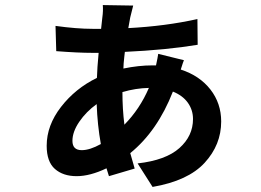

<svg xmlns="http://www.w3.org/2000/svg" viewBox="-20 -696 1040 765"><path d="M475.6 -199.2Q537.1 -261.7 573.2 -345.7Q520.5 -344.7 467.8 -329.1Q467.8 -261.7 475.6 -199.2ZM305.7 -97.7Q337.9 -97.7 381.8 -122.1Q368.2 -197.3 365.2 -281.2Q323.2 -251 295.9 -210.9Q268.6 -170.9 268.6 -134.8Q268.6 -97.7 305.7 -97.7ZM610.4 -481.4 712.9 -456.1Q710.9 -453.1 700.2 -418.9Q775.4 -394.5 818.4 -339.4Q861.3 -284.2 861.3 -211.9Q861.3 -119.1 795.4 -47.4Q729.5 24.4 587.9 48.8L528.3 -44.9Q640.6 -57.6 694.8 -106Q749 -154.3 749 -221.7Q749 -257.8 728.5 -286.6Q708 -315.4 668.9 -331.1Q607.4 -173.8 499 -85.9Q504.9 -63.5 516.6 -24.4L414.1 5.9Q406.2 -19.5 404.3 -25.4Q338.9 5.9 285.2 5.9Q231.4 5.9 198.7 -22.9Q166 -51.8 166 -115.2Q166 -196.3 223.1 -270Q280.3 -343.8 366.2 -385.7Q367.2 -423.8 373 -485.4H348.6Q291 -485.4 204.1 -492.2L201.2 -592.8Q286.1 -581.1 348.6 -581.1H382.8L387.7 -626Q391.6 -653.3 389.6 -675.8L510.7 -673.8Q508.8 -667 499 -627Q498 -620.1 491.2 -584Q639.6 -591.8 766.6 -620.1L767.6 -517.6Q644.5 -497.1 477.5 -489.3Q476.6 -481.4 475.1 -468.3Q473.6 -455.1 472.7 -443.8Q471.7 -432.6 471.7 -422.9Q532.2 -435.5 587.9 -435.5H601.6Q608.4 -466.8 610.4 -481.4Z"/></svg>

Font: Nasu
Style: Bold
Weight: 700
Designer: Ryoko NISHIZUKA (kana &amp; ideographs); Paul D. Hunt (Latin, Greek &amp; Cyrillic); Wenlong ZHANG (bopomofo); Sandoll C
Version: Version 2014.1215